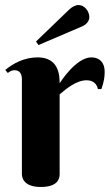

<svg xmlns="http://www.w3.org/2000/svg" viewBox="-20 -735 437 763"><path d="M217 -404C217 -433 215 -507 130 -507C75 -507 31 -482 1 -457L11 -445C20 -452 27 -456 38 -456C59 -456 67 -440 67 -421V-44C67 -30 73 8 142 8C211 8 217 -26 217 -43V-360C244 -383 284 -416 324 -416C351 -416 365 -401 369 -381H383C393 -410 396 -428 396 -450C396 -486 376 -507 343 -507C281 -507 217 -404 217 -404ZM133 -556 306 -630C322 -637 335 -650 335 -667C335 -690 316 -715 292 -715C280 -715 267 -708 256 -698L123 -570Z"/></svg>

Font: Berkshire Swash
Style: Regular
Weight: 700
Designer: Astigmatic (AOETI)
Foundry: Astigmatic (AOETI)
Version: Version 1.000